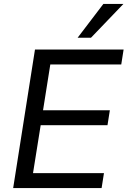

<svg xmlns="http://www.w3.org/2000/svg" viewBox="-20 -957 649 977"><path d="M47 0 158 -705H609L597 -629H236L199 -396H539L527 -320H187L148 -76H509L497 0ZM375 -765 506 -937H608L443 -765Z"/></svg>

Font: Nunito Sans 12pt Medium
Style: Italic
Weight: 500
Italic angle: -9°
Designer: Vernon Adams
Foundry: Vernon Adams
Version: Version 3.101;gftools[0.9.27]